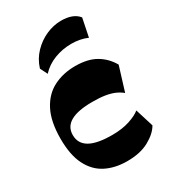

<svg xmlns="http://www.w3.org/2000/svg" viewBox="-201 -917 914 1030"><g transform="rotate(-30 256.0 -401.5)"><path d="M278 14Q203.5 14 147 -14.5Q90.5 -43 58.8 -105.3Q27 -167.5 27 -268.5Q27 -375.2 61.3 -441.4Q95.5 -507.5 154.8 -537.7Q214 -568 289.3 -568Q367.3 -568 417 -538.7Q466.7 -509.5 496 -458L450 -308.8Q429.5 -325.5 405.6 -335.5Q381.8 -345.5 350 -350.5Q318.3 -355.5 273.5 -355.5Q183.5 -355.5 138.6 -330.1Q93.7 -304.8 93.7 -253.3Q93.7 -200.7 138.9 -174.4Q184 -148 278.8 -148Q339.8 -148 386 -163.2Q432.3 -178.5 455 -197.7L490 -85.3Q468 -46 413.7 -16Q359.5 14 278 14ZM141.8 -605.5 119.3 -650.5Q135.3 -702 171.3 -739.2Q207.3 -776.5 253.1 -796.6Q299 -816.7 345.3 -816.7Q420.5 -816.7 453 -775.3L430 -662.3Q408 -672.3 382.9 -677Q357.8 -681.8 331.5 -681.8Q276.5 -681.8 226.4 -662.6Q176.3 -643.5 141.8 -605.5Z"/></g></svg>

Font: Savate ExtraLight
Style: Regular
Weight: 200
Designer: Max Esnée
Foundry: Plomb Type
Version: Version 2.000